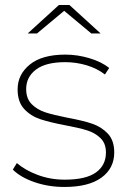

<svg xmlns="http://www.w3.org/2000/svg" viewBox="-20 -740 510 763"><path d="M31 -66 47 -92Q79 -64 129.5 -45Q180 -26 237 -26Q321 -26 361 -54.5Q401 -83 401 -134Q401 -170 379.5 -191Q358 -212 326 -222Q294 -232 240 -242Q177 -254 139.5 -266.5Q102 -279 76 -307Q50 -335 50 -385Q50 -444 98.5 -483.5Q147 -523 240 -523Q288 -523 336 -508.5Q384 -494 414 -470L397 -444Q366 -468 324.5 -480.5Q283 -493 239 -493Q162 -493 123 -463.5Q84 -434 84 -386Q84 -348 106 -326Q128 -304 160.5 -293.5Q193 -283 249 -272Q309 -261 346 -248.5Q383 -236 408.5 -209Q434 -182 434 -134Q434 -71 383 -34Q332 3 236 3Q173 3 117.5 -16Q62 -35 31 -66ZM343 -607 235 -697 127 -607H90L214 -720H256L380 -607Z"/></svg>

Font: Montserrat Alternates ExLight
Style: Regular
Weight: 275
Designer: Julieta Ulanovsky
Foundry: Julieta Ulanovsky
Version: Version 7.200